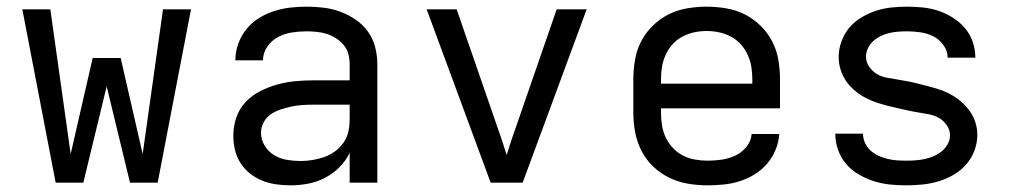

<svg xmlns="http://www.w3.org/2000/svg" viewBox="-20 -548 3040 576"><path d="M147 0 47 -520H131L192 -86L258 -374H342L408 -86L469 -520H553L453 0H370L300 -289L230 0Z M851 8Q830 8 808.5 5Q787 2 767 -6Q747 -14 730 -27.5Q713 -41 701.5 -59Q690 -77 685 -98Q680 -119 680 -141Q680 -169 689 -195.5Q698 -222 717 -242Q736 -262 760.5 -274.5Q785 -287 812 -294.5Q839 -302 866.5 -304.5Q894 -307 921 -307H1029V-355Q1029 -371 1025 -386Q1021 -401 1011 -413Q1001 -425 987.5 -433.5Q974 -442 959.5 -446.5Q945 -451 929.5 -452.5Q914 -454 899 -454Q877 -454 855 -450.5Q833 -447 813.5 -436.5Q794 -426 781.5 -407.5Q769 -389 769 -367Q769 -367 769 -367Q769 -367 769 -367H686Q686 -367 686 -367Q686 -367 686 -367Q686 -392 694.5 -416Q703 -440 718.5 -459.5Q734 -479 755 -492.5Q776 -506 800 -514Q824 -522 849 -525Q874 -528 899 -528Q925 -528 950.5 -525Q976 -522 1000.5 -513Q1025 -504 1047 -489Q1069 -474 1084 -453Q1099 -432 1105.5 -406.5Q1112 -381 1112 -355V0H1029V-90Q1018 -66 998.5 -46.5Q979 -27 955 -14.5Q931 -2 904.5 3Q878 8 851 8ZM882 -65Q900 -65 918 -68Q936 -71 953 -77Q970 -83 985 -94Q1000 -105 1010.5 -120Q1021 -135 1025 -153Q1029 -171 1029 -189V-234H921Q905 -234 888 -233Q871 -232 855 -228.5Q839 -225 823 -220Q807 -215 793 -205.5Q779 -196 771 -181Q763 -166 763 -150Q763 -129 774 -111Q785 -93 802.5 -82.5Q820 -72 840.5 -68.5Q861 -65 882 -65Z M1452 0 1260 -520H1350L1470 -173Q1478 -151 1485.5 -128.5Q1493 -106 1500 -83Q1507 -106 1514.5 -128.5Q1522 -151 1530 -173L1650 -520H1740L1548 0Z M2102 8Q2073 8 2043.5 3Q2014 -2 1987.5 -15Q1961 -28 1939.5 -48.5Q1918 -69 1904.5 -95.5Q1891 -122 1885.5 -151Q1880 -180 1880 -210V-310Q1880 -339 1885 -368.5Q1890 -398 1903.5 -424Q1917 -450 1938.5 -471Q1960 -492 1986 -505Q2012 -518 2041.5 -523Q2071 -528 2100 -528Q2129 -528 2158.5 -523Q2188 -518 2214 -505Q2240 -492 2261.5 -471Q2283 -450 2296.5 -424Q2310 -398 2315 -368.5Q2320 -339 2320 -310V-223H1963V-210Q1963 -191 1966 -172Q1969 -153 1977 -136Q1985 -119 1998.5 -104.5Q2012 -90 2028.5 -81.5Q2045 -73 2064 -69.5Q2083 -66 2102 -66Q2124 -66 2145 -69Q2166 -72 2185.5 -81Q2205 -90 2219 -107Q2233 -124 2235 -146H2318Q2316 -121 2306.5 -98Q2297 -75 2281 -56.5Q2265 -38 2244 -25Q2223 -12 2199.5 -4.5Q2176 3 2151.5 5.5Q2127 8 2102 8ZM1963 -297H2237V-310Q2237 -329 2234 -347.5Q2231 -366 2223 -383.5Q2215 -401 2202.5 -415Q2190 -429 2173 -438Q2156 -447 2137.5 -451Q2119 -455 2100 -455Q2081 -455 2062.5 -451Q2044 -447 2027 -438Q2010 -429 1997.5 -415Q1985 -401 1977 -383.5Q1969 -366 1966 -347.5Q1963 -329 1963 -310Z M2699 8Q2674 8 2649.5 5.5Q2625 3 2601.5 -4.5Q2578 -12 2556.5 -24.5Q2535 -37 2519 -55.5Q2503 -74 2494.5 -97.5Q2486 -121 2486 -146Q2486 -146 2486 -146.5Q2486 -147 2486 -147H2569Q2569 -147 2569 -147Q2569 -147 2569 -147Q2569 -133 2575 -119.5Q2581 -106 2591.5 -96.5Q2602 -87 2615 -81Q2628 -75 2642 -71.5Q2656 -68 2670 -67Q2684 -66 2699 -66Q2713 -66 2727 -67Q2741 -68 2754.5 -71Q2768 -74 2781 -79.5Q2794 -85 2805 -94Q2816 -103 2823 -115.5Q2830 -128 2830 -142Q2830 -158 2820.5 -172Q2811 -186 2797 -194Q2783 -202 2767.5 -205Q2752 -208 2736 -210.5Q2720 -213 2704.5 -216.5Q2689 -220 2673 -223.5Q2657 -227 2641.5 -231Q2626 -235 2611 -240Q2596 -245 2581.5 -252Q2567 -259 2554 -268.5Q2541 -278 2530 -290Q2519 -302 2511.5 -316Q2504 -330 2500 -345.5Q2496 -361 2496 -377Q2496 -401 2504.5 -424Q2513 -447 2528 -465Q2543 -483 2564 -495.5Q2585 -508 2607.5 -515.5Q2630 -523 2654 -525.5Q2678 -528 2701 -528Q2725 -528 2749 -525.5Q2773 -523 2795.5 -515.5Q2818 -508 2838.5 -495Q2859 -482 2874.5 -464Q2890 -446 2898 -423Q2906 -400 2906 -376Q2906 -376 2906 -375.5Q2906 -375 2906 -375H2823Q2823 -375 2823 -375Q2823 -375 2823 -375Q2823 -395 2810.5 -412.5Q2798 -430 2780 -439Q2762 -448 2742 -451Q2722 -454 2701 -454Q2688 -454 2674.5 -453Q2661 -452 2648 -449Q2635 -446 2622.5 -440Q2610 -434 2600 -425Q2590 -416 2584 -403.5Q2578 -391 2578 -378Q2578 -362 2587.5 -348Q2597 -334 2610.5 -326Q2624 -318 2640 -315Q2656 -312 2672 -309.5Q2688 -307 2703.5 -304Q2719 -301 2734.5 -297Q2750 -293 2765.5 -289Q2781 -285 2796.5 -280Q2812 -275 2826 -268Q2840 -261 2853 -251.5Q2866 -242 2877 -230Q2888 -218 2896 -204Q2904 -190 2908 -174.5Q2912 -159 2912 -143Q2912 -119 2903 -95.5Q2894 -72 2878 -54Q2862 -36 2840.5 -23.5Q2819 -11 2795.5 -4Q2772 3 2747.5 5.5Q2723 8 2699 8Z"/></svg>

Font: Iosevka Custom Extended
Style: Regular
Weight: 400
Width: 7
Monospace: yes
Designer: Belleve Invis
Foundry: Belleve Invis
Version: Version 11.2.4; ttfautohint (v1.8.4)